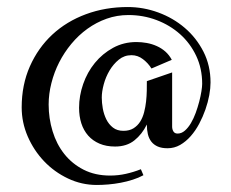

<svg xmlns="http://www.w3.org/2000/svg" viewBox="-20 -461 661 549"><path d="M582 -225.1Q582 -209 578.4 -189Q574.7 -168.9 567.4 -147.9Q560.1 -127 549.6 -107.2Q539.1 -87.4 525.4 -71.8Q511.7 -56.2 495.1 -46.6Q478.5 -37.1 459 -37.1Q442.4 -37.1 431.2 -42Q419.9 -46.9 412.8 -55.9Q405.8 -64.9 402.8 -77.4Q399.9 -89.8 399.9 -105Q386.2 -77.1 364.3 -59.6Q342.3 -42 309.1 -42Q283.7 -42 264.4 -50.3Q245.1 -58.6 232.2 -73.2Q219.2 -87.9 212.6 -108.2Q206.1 -128.4 206.1 -152.8Q206.1 -187 217.8 -220.7Q229.5 -254.4 251.2 -281Q272.9 -307.6 303.2 -324.2Q333.5 -340.8 370.1 -340.8Q384.8 -340.8 399.7 -338.1Q414.6 -335.4 428.2 -329.3Q441.9 -323.2 452.9 -313.5Q463.9 -303.7 471.2 -290L413.1 -265.1Q403.8 -280.3 388.9 -291.7Q374 -303.2 356 -303.2Q335.4 -303.2 319.8 -290.5Q304.2 -277.8 293.2 -259.3Q282.2 -240.7 276.6 -219.7Q271 -198.7 271 -182.1Q271 -167.5 273.9 -150.9Q276.9 -134.3 283.9 -119.9Q291 -105.5 303 -96.2Q314.9 -86.9 333 -86.9Q350.1 -86.9 361.8 -94.2Q373.5 -101.6 380.9 -113.3Q388.2 -125 392.1 -140.1Q396 -155.3 397.7 -170.9Q399.4 -186.5 399.7 -201.9Q399.9 -217.3 399.9 -229L472.2 -253.9V-99.1Q472.2 -91.3 475.8 -85.2Q479.5 -79.1 487.8 -79.1Q499 -79.1 508.5 -87.4Q518.1 -95.7 525.9 -108.9Q533.7 -122.1 539.6 -138.2Q545.4 -154.3 549.6 -170.2Q553.7 -186 555.9 -199.7Q558.1 -213.4 558.1 -221.2Q558.1 -265.1 541 -301.3Q523.9 -337.4 494.9 -363.3Q465.8 -389.2 427.7 -403.6Q389.6 -418 347.2 -418Q314.5 -418 284.9 -407.5Q255.4 -397 230 -378.7Q204.6 -360.4 184.1 -335.7Q163.6 -311 149.2 -282.7Q134.8 -254.4 127 -223.4Q119.1 -192.4 119.1 -162.1Q119.1 -122.6 130.4 -85.7Q141.6 -48.8 163.8 -20.8Q186 7.3 219 24.2Q252 41 294.9 41Q317.9 41 339.8 36.1Q361.8 31.2 382.8 22.9L390.1 40Q376.5 47.4 359.9 52.7Q343.3 58.1 325.4 61.5Q307.6 64.9 289.8 66.4Q272 67.9 256.8 67.9Q213.4 67.9 174.3 49.3Q135.3 30.8 106 0Q76.7 -30.8 59.3 -70.8Q42 -110.8 42 -153.8Q42 -218.3 65.4 -271.2Q88.9 -324.2 129.6 -362.1Q170.4 -399.9 225.8 -420.4Q281.2 -440.9 345.2 -440.9Q390.1 -440.9 432.6 -425.3Q475.1 -409.7 508.3 -381.3Q541.5 -353 561.8 -313.2Q582 -273.4 582 -225.1Z"/></svg>

Font: Redressed
Style: Regular
Weight: 400
Designer: Astigmatic (AOETI)
Foundry: Astigmatic (AOETI)
Version: Version 1.001